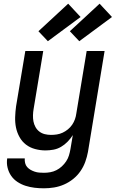

<svg xmlns="http://www.w3.org/2000/svg" viewBox="-20 -806 640 1039"><path d="M218 213Q192 213 167 210Q142 207 118.5 199.5Q95 192 74.5 178.5Q54 165 40.5 145.5Q27 126 21 101.5Q15 77 19 51H114Q113 64 116 76.5Q119 89 127 98Q135 107 145.5 113Q156 119 168 123Q180 127 192.5 128Q205 129 218 129Q235 129 252 126Q269 123 285 115Q301 107 314.5 94.5Q328 82 338 67Q348 52 353 35.5Q358 19 361 2L374 -75Q362 -56 346 -39.5Q330 -23 310.5 -11.5Q291 0 269 4Q247 8 226 8Q198 8 170 0.5Q142 -7 120.5 -23.5Q99 -40 85.5 -64.5Q72 -89 66.5 -116Q61 -143 62 -172.5Q63 -202 67 -231L117 -530H214L162 -217Q159 -200 158.5 -182.5Q158 -165 161 -149Q164 -133 172 -118.5Q180 -104 193 -94Q206 -84 222.5 -80Q239 -76 256 -76Q272 -76 288 -78.5Q304 -81 319 -88Q334 -95 347.5 -106Q361 -117 370.5 -131Q380 -145 385.5 -160.5Q391 -176 393 -192L449 -530H546L456 16Q451 43 441.5 69.5Q432 96 415.5 120Q399 144 376 162.5Q353 181 326.5 192.5Q300 204 272.5 208.5Q245 213 218 213ZM409 -583 358 -637 519 -786 586 -714ZM239 -583 188 -637 349 -786 416 -714Z"/></svg>

Font: Iosevka Curly Medium Extended
Style: Italic
Weight: 500
Width: 7
Italic angle: -9°
Monospace: yes
Designer: Belleve Invis
Foundry: Belleve Invis
Version: Version 11.1.0; ttfautohint (v1.8.3)